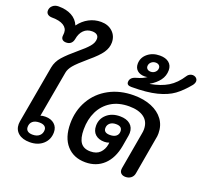

<svg xmlns="http://www.w3.org/2000/svg" viewBox="-168 -1218 1547 1431"><g transform="rotate(20 605.5 -502.5)"><path d="M81 -89Q81 -95 83 -111L164 -568Q173 -617 208.5 -657Q244 -697 311 -753Q360 -793 386 -823.5Q412 -854 412 -885Q412 -905 398.5 -915.5Q385 -926 360 -926Q320 -926 294 -900.5Q268 -875 260 -828Q256 -806 242 -793.5Q228 -781 205 -781Q186 -781 175.5 -790Q165 -799 165 -816L167 -844Q167 -880 135 -900Q103 -920 44 -920Q22 -920 9 -930Q-4 -940 -4 -958Q-4 -982 14.5 -998.5Q33 -1015 61 -1015Q123 -1015 165.5 -992Q208 -969 227 -924Q259 -968 303.5 -991.5Q348 -1015 399 -1015Q455 -1015 490.5 -982Q526 -949 526 -897Q526 -855 499.5 -816Q473 -777 407 -722Q332 -658 307 -627.5Q282 -597 277 -568L212 -203Q226 -209 251 -209Q295 -209 322 -185Q349 -161 349 -121Q349 -63 308.5 -26.5Q268 10 203 10Q146 10 113.5 -17Q81 -44 81 -89ZM278 -114Q278 -132 264 -142.5Q250 -153 223 -153Q189 -153 170 -137Q151 -121 151 -92Q151 -72 164.5 -61Q178 -50 205 -50Q239 -50 258.5 -67.5Q278 -85 278 -114Z M441 -225Q441 -327 488 -409Q535 -491 620.5 -537.5Q706 -584 816 -584Q896 -584 956.5 -559Q1017 -534 1050.5 -488Q1084 -442 1084 -379Q1084 -356 1079 -336L1028 -44Q1024 -19 1006 -5Q988 9 963 9Q941 9 928.5 -2Q916 -13 916 -32Q916 -40 917 -44L968 -335Q972 -354 972 -371Q972 -432 929.5 -463.5Q887 -495 811 -495Q728 -495 669.5 -459Q611 -423 580.5 -360.5Q550 -298 550 -218Q550 -147 574.5 -113.5Q599 -80 652 -80Q701 -80 727.5 -107Q754 -134 761 -174L763 -190Q746 -183 725 -183Q680 -183 653.5 -207Q627 -231 627 -275Q627 -330 667.5 -366Q708 -402 772 -402Q824 -402 853 -377.5Q882 -353 882 -309Q882 -298 880 -288L865 -201Q847 -100 789 -45.5Q731 9 644 9Q551 9 496 -52.5Q441 -114 441 -225ZM813 -297Q813 -337 764 -337Q733 -337 715.5 -321.5Q698 -306 698 -282Q698 -245 747 -245Q779 -245 796 -259Q813 -273 813 -297Z M739 -662Q739 -699 785 -712Q836 -726 864 -747Q856 -744 840 -744Q804 -744 782.5 -763Q761 -782 761 -815Q761 -864 800 -896.5Q839 -929 897 -929Q943 -929 969 -907.5Q995 -886 995 -848Q995 -803 968.5 -767.5Q942 -732 897 -706V-704Q980 -719 1035.5 -752.5Q1091 -786 1134 -853Q1140 -863 1151.5 -869.5Q1163 -876 1176 -876Q1187 -876 1198 -870Q1215 -859 1215 -841Q1215 -826 1202 -808Q1152 -747 1103.5 -711.5Q1055 -676 977 -656Q899 -636 775 -636Q739 -636 739 -662ZM921 -838Q921 -852 911 -860.5Q901 -869 885 -869Q864 -869 849.5 -855.5Q835 -842 835 -823Q835 -809 845 -800.5Q855 -792 871 -792Q892 -792 906.5 -805.5Q921 -819 921 -838Z"/></g></svg>

Font: Kodchasan SemiBold
Style: Italic
Weight: 600
Italic angle: -10°
Version: Version 1.000; ttfautohint (v1.6)